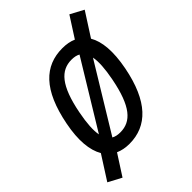

<svg xmlns="http://www.w3.org/2000/svg" viewBox="-297 -993 1256 1256"><g transform="rotate(-45 331.0 -365.0)"><path d="M594 -358C620 -492.5 610.5 -590 573 -653L678 -816.5L585.5 -866L494 -723.5C466 -736 433 -742 396.5 -742C232.5 -742 118.5 -635 67.5 -373C41.5 -241 51.5 -143 89.5 -78.5L-16 86.5L76 135.5L168 -7.5C196 5 228.5 11.5 265 11.5C429 11.5 544.5 -102.5 594 -358ZM483 -365.5C442.5 -156.5 375.5 -84 276 -84C252 -84 231.5 -88 215 -97.5L494.5 -556.5C503 -512.5 499.5 -450.5 483 -365.5ZM167 -174C158.5 -218 162 -280.5 178.5 -365.5C219 -574.5 286.5 -646.5 385.5 -646.5C409.5 -646.5 430 -642.5 446.5 -633Z"/></g></svg>

Font: Monaspace Neon Medium
Style: Italic
Weight: 500
Italic angle: -11°
Designer: Riley Cran & the Lettermatic Team
Foundry: Lettermatic
Version: Version 1.200 (Monaspace Neon)